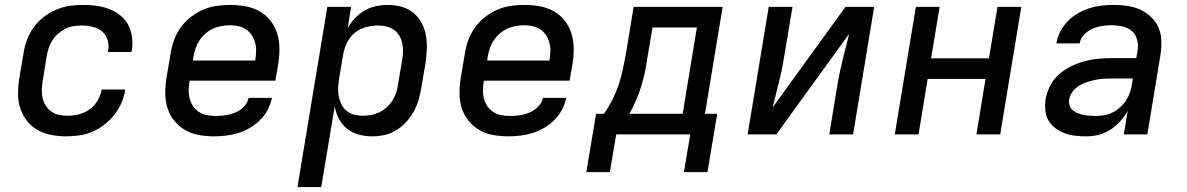

<svg xmlns="http://www.w3.org/2000/svg" viewBox="-20 -548 4840 783"><path d="M249 8Q218 8 187.5 2Q157 -4 132 -18.5Q107 -33 89 -56.5Q71 -80 62 -108.5Q53 -137 53.5 -168.5Q54 -200 59 -231L76 -331Q80 -358 90 -385Q100 -412 117 -436Q134 -460 158 -478.5Q182 -497 209 -508.5Q236 -520 263.5 -524Q291 -528 319 -528Q346 -528 373 -524.5Q400 -521 424.5 -511.5Q449 -502 469.5 -486Q490 -470 502 -448Q514 -426 518 -399Q522 -372 518 -345L516 -336H420L421 -341Q425 -364 418.5 -385.5Q412 -407 395.5 -420.5Q379 -434 357 -439Q335 -444 312 -444Q295 -444 278 -441Q261 -438 245.5 -430Q230 -422 216 -409.5Q202 -397 192.5 -382Q183 -367 178 -350.5Q173 -334 170 -317L154 -217Q151 -199 150.5 -181.5Q150 -164 154 -147Q158 -130 167.5 -116Q177 -102 190.5 -92.5Q204 -83 221 -79.5Q238 -76 256 -76Q279 -76 302.5 -82Q326 -88 346 -102.5Q366 -117 378.5 -139Q391 -161 395 -183H491Q487 -156 476 -130Q465 -104 447 -81Q429 -58 406 -40Q383 -22 357 -11Q331 0 303.5 4Q276 8 249 8Z M852 8Q821 8 790.5 2.5Q760 -3 734.5 -18Q709 -33 690.5 -56Q672 -79 663 -107.5Q654 -136 654 -167.5Q654 -199 659 -231L676 -331Q680 -358 690 -385Q700 -412 717 -436Q734 -460 758 -478.5Q782 -497 808.5 -508.5Q835 -520 863 -524Q891 -528 918 -528Q950 -528 980.5 -522.5Q1011 -517 1037.5 -502.5Q1064 -488 1082.5 -464.5Q1101 -441 1110 -412.5Q1119 -384 1119.5 -352.5Q1120 -321 1115 -289L1103 -219H753V-217Q750 -199 749.5 -181Q749 -163 753.5 -146Q758 -129 767.5 -115Q777 -101 791.5 -91.5Q806 -82 823.5 -78.5Q841 -75 859 -75Q879 -75 899.5 -78Q920 -81 939.5 -89Q959 -97 974.5 -113Q990 -129 994 -149H1089Q1084 -124 1072 -101Q1060 -78 1041 -59Q1022 -40 999 -26.5Q976 -13 951.5 -5.5Q927 2 902 5Q877 8 852 8ZM767 -301H1021V-303Q1024 -321 1024.5 -339Q1025 -357 1020.5 -373.5Q1016 -390 1007 -404Q998 -418 984.5 -427.5Q971 -437 953.5 -441Q936 -445 918 -445Q901 -445 883.5 -442Q866 -439 849.5 -431.5Q833 -424 818.5 -411.5Q804 -399 794 -384Q784 -369 778 -352Q772 -335 769 -317Z M1193 215 1315 -520H1412L1398 -434Q1410 -455 1428 -474Q1446 -493 1467.5 -505.5Q1489 -518 1513.5 -523Q1538 -528 1561 -528Q1590 -528 1617.5 -520.5Q1645 -513 1665.5 -496Q1686 -479 1699 -455Q1712 -431 1717 -403.5Q1722 -376 1720.5 -347Q1719 -318 1715 -289L1698 -189Q1694 -165 1687 -140.5Q1680 -116 1667 -93Q1654 -70 1636.5 -50.5Q1619 -31 1596 -17Q1573 -3 1548 2.5Q1523 8 1498 8Q1470 8 1443.5 1Q1417 -6 1396 -22.5Q1375 -39 1362.5 -63Q1350 -87 1345 -114L1290 215ZM1459 -76Q1476 -76 1493 -79Q1510 -82 1526.5 -90Q1543 -98 1556.5 -110Q1570 -122 1580 -137.5Q1590 -153 1595.5 -169.5Q1601 -186 1603 -203L1620 -303Q1623 -320 1623.5 -337.5Q1624 -355 1620.5 -371.5Q1617 -388 1608.5 -402.5Q1600 -417 1586.5 -426.5Q1573 -436 1556 -440Q1539 -444 1522 -444Q1498 -444 1473 -437.5Q1448 -431 1428 -415Q1408 -399 1396 -375.5Q1384 -352 1380 -328L1363 -228Q1360 -210 1359 -191.5Q1358 -173 1361.5 -155.5Q1365 -138 1372.5 -122.5Q1380 -107 1393.5 -96Q1407 -85 1424 -80.5Q1441 -76 1459 -76Z M2052 8Q2021 8 1990.5 2.5Q1960 -3 1934.5 -18Q1909 -33 1890.5 -56Q1872 -79 1863 -107.5Q1854 -136 1854 -167.5Q1854 -199 1859 -231L1876 -331Q1880 -358 1890 -385Q1900 -412 1917 -436Q1934 -460 1958 -478.5Q1982 -497 2008.5 -508.5Q2035 -520 2063 -524Q2091 -528 2118 -528Q2150 -528 2180.5 -522.5Q2211 -517 2237.5 -502.5Q2264 -488 2282.5 -464.5Q2301 -441 2310 -412.5Q2319 -384 2319.5 -352.5Q2320 -321 2315 -289L2303 -219H1953V-217Q1950 -199 1949.5 -181Q1949 -163 1953.5 -146Q1958 -129 1967.5 -115Q1977 -101 1991.5 -91.5Q2006 -82 2023.5 -78.5Q2041 -75 2059 -75Q2079 -75 2099.5 -78Q2120 -81 2139.5 -89Q2159 -97 2174.5 -113Q2190 -129 2194 -149H2289Q2284 -124 2272 -101Q2260 -78 2241 -59Q2222 -40 2199 -26.5Q2176 -13 2151.5 -5.5Q2127 2 2102 5Q2077 8 2052 8ZM1967 -301H2221V-303Q2224 -321 2224.5 -339Q2225 -357 2220.5 -373.5Q2216 -390 2207 -404Q2198 -418 2184.5 -427.5Q2171 -437 2153.5 -441Q2136 -445 2118 -445Q2101 -445 2083.5 -442Q2066 -439 2049.5 -431.5Q2033 -424 2018.5 -411.5Q2004 -399 1994 -384Q1984 -369 1978 -352Q1972 -335 1969 -317Z M2865 154H2769L2795 0H2493L2467 154H2371L2411 -84H2443Q2462 -111 2477 -140.5Q2492 -170 2502.5 -201Q2513 -232 2519.5 -263Q2526 -294 2532 -325L2564 -520H2927L2855 -84H2905ZM2547 -84H2764L2822 -436H2641L2620 -312Q2616 -283 2610 -254Q2604 -225 2595 -196Q2586 -167 2574 -139Q2562 -111 2547 -84Z M3029 0 3115 -520H3212L3177 -312Q3169 -261 3156 -211Q3143 -161 3131 -110L3428 -520H3545L3459 0H3362L3396 -208Q3405 -259 3417.5 -309Q3430 -359 3443 -410L3146 0Z M3629 0 3715 -520H3812L3777 -310H4013L4048 -520H4145L4059 0H3962L3999 -226H3763L3726 0Z M4410 8Q4387 8 4364.5 5.5Q4342 3 4322 -4.5Q4302 -12 4284.5 -25Q4267 -38 4256 -56.5Q4245 -75 4243 -97.5Q4241 -120 4244 -143Q4249 -171 4262.5 -198Q4276 -225 4299 -245Q4322 -265 4349 -278Q4376 -291 4404 -298.5Q4432 -306 4460.5 -308.5Q4489 -311 4517 -311H4614L4619 -340Q4623 -363 4617.5 -385Q4612 -407 4596.5 -421Q4581 -435 4558.5 -440Q4536 -445 4513 -445Q4493 -445 4473.5 -442Q4454 -439 4435.5 -431Q4417 -423 4401.5 -407Q4386 -391 4383 -371H4288Q4292 -396 4304 -419Q4316 -442 4334 -461Q4352 -480 4375.5 -493.5Q4399 -507 4422.5 -514.5Q4446 -522 4471 -525Q4496 -528 4520 -528Q4549 -528 4577 -524Q4605 -520 4629.5 -509Q4654 -498 4673.5 -479.5Q4693 -461 4704 -436.5Q4715 -412 4716 -383.5Q4717 -355 4713 -327L4659 0H4563L4579 -96Q4566 -73 4548 -53Q4530 -33 4507.5 -18.5Q4485 -4 4460 2Q4435 8 4410 8ZM4449 -75Q4467 -75 4485 -78.5Q4503 -82 4519.5 -90.5Q4536 -99 4550.5 -112.5Q4565 -126 4574.5 -142Q4584 -158 4589.5 -175.5Q4595 -193 4597 -210L4600 -228H4516Q4499 -228 4482 -227Q4465 -226 4448 -222.5Q4431 -219 4413.5 -213.5Q4396 -208 4380.5 -198.5Q4365 -189 4354 -174Q4343 -159 4340 -142Q4338 -129 4342 -117.5Q4346 -106 4355 -98.5Q4364 -91 4375.5 -86.5Q4387 -82 4399 -79.5Q4411 -77 4424 -76Q4437 -75 4449 -75Z"/></svg>

Font: Iosevka Md Ex Obl
Style: Regular
Weight: 500
Width: 7
Italic angle: -9°
Monospace: yes
Designer: Belleve Invis
Foundry: Belleve Invis
Version: Version 32.5.0; ttfautohint (v1.8.4)